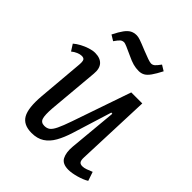

<svg xmlns="http://www.w3.org/2000/svg" viewBox="-208 -868 1010 1010"><g transform="rotate(45 296.5 -363.5)"><path d="M16 -472Q31 -485 51.5 -496Q72 -507 94 -514Q116 -521 133 -521Q172 -521 191 -500Q210 -479 206 -438L181 -156Q177 -102 184 -81Q191 -60 216 -60Q235 -60 247.5 -69.5Q260 -79 272.5 -105Q285 -131 302 -180L415 -508H497L481 -91Q480 -69 486 -60Q492 -51 508 -51Q520 -51 535.5 -56.5Q551 -62 567 -69L584 -19Q573 -12 558 -6Q543 0 527 4.5Q511 9 496 11.5Q481 14 469 14Q424 14 409.5 -14Q395 -42 399 -88L424 -358L416 -359L348 -140Q333 -92 313.5 -57.5Q294 -23 265.5 -4.5Q237 14 195 14Q134 14 111 -26.5Q88 -67 96 -162L118 -417Q120 -443 115 -451.5Q110 -460 95 -460Q83 -460 67.5 -453.5Q52 -447 39 -436ZM363 -615Q341 -615 321 -620.5Q301 -626 274 -639Q242 -654 225 -661Q208 -668 203 -668Q190 -668 181.5 -661Q173 -654 157 -631L126 -650Q144 -686 158.5 -705.5Q173 -725 188 -733Q203 -741 223 -741Q234 -741 250.5 -735.5Q267 -730 308 -713Q335 -702 354 -695.5Q373 -689 381 -689Q392 -689 401 -696.5Q410 -704 426 -726L457 -707Q439 -672 424.5 -651.5Q410 -631 395.5 -623Q381 -615 363 -615Z"/></g></svg>

Font: Literata
Style: Italic
Weight: 400
Italic angle: -2°
Designer: Latin by Veronika Burian and Jose Scaglione. Greek by Irene Vlachou. Cyrillic by Vera Evstafieva
Foundry: TypeTogether
Version: Version 3.103;gftools[0.9.29]